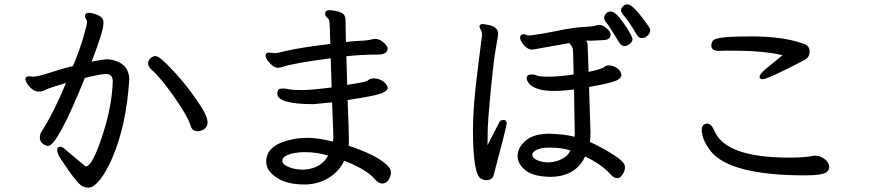

<svg xmlns="http://www.w3.org/2000/svg" viewBox="-20 -819 4040 887"><path d="M891.1 -212.9Q869.1 -212.9 861.3 -235.8Q849.1 -278.8 787.1 -367.9Q725.1 -457 680.2 -497.1Q664.1 -511.2 664.1 -525.9Q664.1 -540 675.5 -550Q687 -560.1 698.2 -560.1Q717.3 -560.1 778.3 -494.1Q835 -434.1 885.3 -361.8Q939 -286.1 939 -253.9Q939 -234.9 925 -223.9Q911.1 -212.9 891.1 -212.9ZM244.1 -127Q244.1 -141.1 258.3 -141.1Q268.1 -141.1 281.7 -128.7Q295.4 -116.2 376 -49.8Q407.2 -49.8 455.1 -199.2Q497.1 -328.1 501 -442.9Q501 -477.1 469.2 -477.1Q445.3 -477.1 372.1 -459Q245.1 -145 202.1 -145Q191.4 -145 177.7 -155Q164.1 -165 164.1 -183.1Q164.1 -200.2 172.4 -211.9Q228 -297.9 285.2 -436Q204.1 -412.1 190.2 -404.1Q176.3 -396 159.2 -396Q141.1 -396 127.2 -408Q113.3 -419.9 105.2 -433.3Q97.2 -446.8 97.2 -454.1Q99.1 -466.8 113.3 -466.8L134.3 -464.8Q153.3 -464.8 210.7 -483.4Q268.1 -502 317.4 -514.2Q349.1 -590.8 365.7 -648.9Q382.3 -707 382.3 -716.8Q382.3 -725.1 377.2 -731.4Q372.1 -737.8 372.1 -743.2Q372.1 -759.8 391.1 -759.8Q400.4 -759.8 414.1 -755.9Q454.1 -744.1 457 -723.1Q458 -720.2 458 -711.9Q458 -675.8 403.3 -534.2Q456.1 -544.9 476.1 -544.9Q495.1 -544.9 519 -536.1Q577.1 -515.1 577.1 -450.2Q564 -242.2 499 -89.8Q470.2 -23.9 441.2 12Q412.1 47.9 388.2 47.9Q364.3 47.9 345.7 30Q327.1 12.2 290.8 -40.3Q254.4 -92.8 249.3 -105Q244.1 -117.2 244.1 -127Z M1380.9 -35.2 1394 -36.1Q1464.8 -43.9 1496.1 -100.1Q1441.9 -116.2 1390.1 -116.2Q1332 -116.2 1298.8 -98.1Q1284.2 -88.9 1284.2 -77.1Q1284.2 -64 1298.8 -55.2Q1332 -35.2 1380.9 -35.2ZM1397.9 33.2H1382.8Q1286.1 33.2 1234.9 -17.1Q1210 -41 1210 -73.2Q1210 -151.9 1334 -175.8Q1361.8 -182.1 1405.3 -182.1Q1447.3 -182.1 1518.1 -165Q1520 -175.8 1520 -193.8L1514.2 -346.2Q1445.8 -338.9 1429.2 -337.9Q1261.2 -337.9 1261.2 -386.2Q1261.2 -400.9 1267.1 -405.5Q1272.9 -410.2 1287.1 -410.2Q1298.8 -410.2 1316.4 -406.5Q1334 -402.8 1375 -402.8Q1416 -402.8 1512.2 -415L1507.8 -549.8Q1332 -526.9 1281.2 -508.8Q1272.9 -505.9 1263.2 -505.9Q1251 -505.9 1238 -516.4Q1225.1 -526.9 1216.1 -540Q1207 -553.2 1207 -563Q1207 -576.2 1224.1 -576.2L1251 -573.2Q1257.8 -573.2 1310.3 -585.7Q1362.8 -598.1 1505.9 -616.2Q1503.9 -703.1 1502 -716.1Q1500 -729 1496.6 -732.4Q1493.2 -735.8 1487.5 -741.9Q1481.9 -748 1481.9 -756.8Q1483.9 -772 1502 -772Q1516.1 -772 1538.6 -766.6Q1561 -761.2 1568.6 -751.7Q1576.2 -742.2 1576.2 -724.1L1578.1 -625Q1617.2 -629.9 1666 -631.8Q1687 -633.8 1695.1 -636.5Q1703.1 -639.2 1713.9 -639.2Q1731.9 -639.2 1749.5 -625Q1767.1 -610.8 1771 -597.2Q1771 -566.9 1727.1 -566.9Q1647.9 -566.9 1580.1 -559.1L1584 -426.8Q1614.3 -432.1 1638.7 -436Q1663.1 -439.9 1671.6 -443.4Q1680.2 -446.8 1685.1 -451.4Q1689.9 -456.1 1704.1 -457Q1729 -457 1748 -444.6Q1767.1 -432.1 1771 -414.1Q1771 -397.9 1738.5 -386.5Q1706.1 -375 1585.9 -356.9Q1591.8 -211.9 1591.8 -180.2Q1591.8 -149.9 1590.8 -146Q1721.2 -102.1 1768.1 -56.2Q1786.1 -40 1786.1 -22Q1786.1 -4.9 1775.1 12Q1764.2 28.8 1746.1 28.8Q1728 28.8 1709.5 6.3Q1690.9 -16.1 1649.4 -39.6Q1607.9 -63 1569.8 -76.2Q1547.9 -28.8 1502 0.5Q1456.1 29.8 1397.9 33.2Z M2511.2 -68.8Q2543 -68.8 2573 -83Q2603 -97.2 2615.2 -124Q2577.1 -137.2 2516.1 -137.2Q2481 -137.2 2460 -127.2Q2439 -117.2 2439 -104Q2439 -89.8 2460 -79.8Q2481 -69.8 2511.2 -68.8ZM2831.1 3.9Q2815.9 3.9 2799.8 -14.2Q2760.3 -59.1 2683.1 -96.2Q2641.1 -5.9 2528.8 -2Q2445.8 -2 2408.4 -31.5Q2371.1 -61 2371.1 -99.1Q2372.1 -138.2 2408.9 -169.7Q2445.8 -201.2 2518.1 -201.2Q2590.8 -199.2 2634.3 -187Q2635.3 -191.9 2635.3 -206.1L2631.8 -405.8Q2582 -398.9 2537.1 -398.9Q2491.2 -398.9 2462.2 -409.4Q2433.1 -419.9 2423.1 -434.1Q2413.1 -448.2 2413.1 -456.1Q2413.1 -475.1 2434.1 -475.1Q2450.2 -475.1 2460.2 -470Q2470.2 -464.8 2517.1 -464.8Q2564 -464.8 2629.9 -475.1Q2628.9 -512.2 2628.4 -546.1Q2627.9 -580.1 2626.5 -590.6Q2625 -601.1 2618.4 -609.1Q2611.8 -617.2 2610.8 -620.1L2439.9 -589.8Q2412.1 -589.8 2391.1 -623Q2382.8 -636.2 2382.8 -646Q2382.8 -658.2 2396 -661.1Q2402.8 -661.1 2410.4 -658Q2418 -654.8 2427.2 -654.8Q2491.2 -663.1 2560.1 -677.5Q2628.9 -691.9 2675.5 -694.3Q2722.2 -696.8 2730.2 -700.4Q2738.3 -704.1 2751 -704.1Q2764.2 -703.1 2780.5 -689.9Q2796.9 -676.8 2801.3 -661.1Q2801.3 -634.8 2768.1 -633.8Q2700.2 -629.9 2695.8 -630.9H2699.2L2691.9 -631.8Q2689 -631.8 2689 -629.9Q2689 -628.9 2691.9 -624.5Q2694.8 -620.1 2694.8 -608.6Q2694.8 -597.2 2696.5 -562Q2698.2 -526.9 2699.2 -486.8Q2761.2 -500 2772 -509.8Q2776.9 -516.1 2790 -517.1Q2812 -517.1 2829.6 -505.1Q2847.2 -493.2 2851.1 -474.1Q2851.1 -452.1 2808.6 -440.2Q2766.1 -428.2 2701.2 -417L2708 -205.1Q2708 -180.2 2705.1 -163.1Q2726.1 -154.8 2773.4 -128.4Q2820.8 -102.1 2844 -82.5Q2867.2 -63 2867.2 -47.9Q2867.2 -34.2 2860.8 -21Q2849.1 3.9 2831.1 3.9ZM2226.1 13.2Q2214.8 13.2 2203.1 6.8Q2165 -9.8 2165 -222.2Q2165 -327.1 2187 -499Q2205.1 -647 2206.1 -650.4Q2207 -653.8 2207 -659.2Q2207 -671.9 2200.9 -681.4Q2194.8 -690.9 2194.8 -698.2Q2197.3 -708 2210.9 -708L2221.2 -706.1Q2281.2 -700.2 2281.2 -662.1Q2281.2 -651.9 2271.2 -598.9Q2261.2 -545.9 2247.1 -399.9Q2232.9 -253.9 2232.9 -205.1Q2232.9 -158.2 2231.9 -147.9Q2247.1 -175.8 2284.2 -249Q2291 -265.1 2304.2 -265.1Q2320.8 -265.1 2320.8 -249Q2320.8 -235.8 2260.3 -8.8Q2253.9 13.2 2226.1 13.2ZM2865.2 -606Q2852.1 -606 2840.8 -622.1Q2793 -701.2 2782 -713.6Q2771 -726.1 2771 -736.1Q2771 -746.1 2779.5 -756.1Q2788.1 -766.1 2802.2 -766.1Q2824.2 -766.1 2863 -709.5Q2901.9 -652.8 2901.9 -637.2Q2901.9 -626 2888.9 -616Q2876 -606 2865.2 -606ZM2943.8 -643.1Q2932.1 -643.1 2923.8 -655.8Q2884.3 -721.2 2866.7 -741.2Q2849.1 -761.2 2849.1 -771Q2849.1 -782.2 2858.6 -790.5Q2868.2 -798.8 2879.9 -798.8Q2906.2 -798.8 2980 -691.9Q2983.9 -684.1 2983.9 -678.2Q2983.9 -661.1 2961.9 -647Q2954.1 -643.1 2943.8 -643.1Z M3700.2 -8.8Q3351.1 -8.8 3262.2 -122.1Q3222.2 -173.8 3222.2 -219.2Q3222.2 -247.1 3248 -248Q3266.1 -248 3281.2 -212.9Q3334 -90.8 3627 -90.8Q3700.2 -90.8 3743.2 -100.1Q3768.1 -100.1 3788.1 -85.4Q3808.1 -70.8 3811 -49.8Q3811 -35.2 3800.3 -24.9Q3780.3 -8.8 3700.2 -8.8ZM3502.9 -453.1Q3489.3 -453.1 3489.3 -463.9Q3489.3 -477.1 3517.1 -500Q3584 -554.2 3595.2 -564Q3506.3 -585 3366.2 -585Q3319.3 -585 3301.3 -584Q3266.1 -584 3266.1 -608.9Q3267.1 -627 3276.4 -633.8Q3293.9 -650.9 3447.3 -650.9Q3598.1 -650.9 3688 -618.2Q3720.2 -609.9 3720.2 -582Q3720.2 -554.2 3697.3 -542Q3527.3 -453.1 3502.9 -453.1Z"/></svg>

Font: LXGW WenKai GB Screen
Style: Regular
Weight: 400
Designer: LXGW / Fontworks Inc.
Foundry: LXGW / Fontworks Inc.
Version: Version 1.321;February 19, 2024;FontCreator 14.0.0.2901 64-b